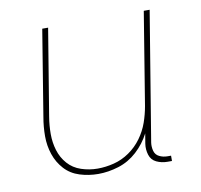

<svg xmlns="http://www.w3.org/2000/svg" viewBox="-66 -599 707 676"><g transform="rotate(-10 288.0 -261.0)"><path d="M233 8Q269 8 306 -3.5Q343 -15 372.5 -42Q402 -69 420 -104L414 -68Q411 -48 417 -28.5Q423 -9 441 -0.5Q459 8 480 8H496V-11H483Q468 -11 454.5 -17.5Q441 -24 437 -38.5Q433 -53 435 -68L511 -530H490L436 -199Q431 -170 421 -141.5Q411 -113 392.5 -87.5Q374 -62 348 -44Q322 -26 292.5 -18.5Q263 -11 234 -11Q204 -11 175.5 -20.5Q147 -30 128 -51.5Q109 -73 100.5 -101Q92 -129 92 -159.5Q92 -190 97 -220L148 -530H127L77 -223Q71 -189 71 -155Q71 -121 81.5 -90Q92 -59 113.5 -35.5Q135 -12 167 -2Q199 8 233 8Z"/></g></svg>

Font: Iosevka Sparkle Thin
Style: Italic
Weight: 100
Italic angle: -9°
Designer: Belleve Invis
Foundry: Belleve Invis
Version: Version 4.5.0; ttfautohint (v1.8.3)